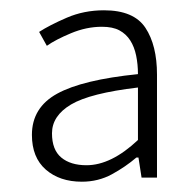

<svg xmlns="http://www.w3.org/2000/svg" viewBox="-20 -751 377 373"><path d="M139 -398Q96 -398 69 -421.5Q42 -445 42 -489Q42 -542 91 -569Q140 -596 248 -607Q248 -626 244.5 -643Q241 -660 233 -672.5Q225 -685 212 -692Q199 -699 178 -699Q148 -699 118 -686.5Q88 -674 71 -662L56 -689Q76 -702 109.5 -716.5Q143 -731 182 -731Q240 -731 262.5 -697Q285 -663 285 -606V-406H255L249 -445H245Q224 -427 197.5 -412.5Q171 -398 139 -398ZM148 -430Q196 -430 248 -479V-581Q155 -570 118 -548Q81 -526 81 -492Q81 -460 99 -445Q117 -430 148 -430Z"/></svg>

Font: CV Source Sans Light
Style: Regular
Weight: 300
Designer: Paul D. Hunt
Foundry: Adobe Systems Incorporated
Version: Version 3.001